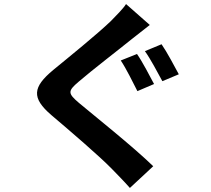

<svg xmlns="http://www.w3.org/2000/svg" viewBox="-20 -844 1040 946"><path d="M655 -578 575 -546C602 -506 636 -436 657 -395L739 -430C720 -466 681 -541 655 -578ZM776 -626 694 -592C722 -553 757 -486 780 -444L861 -478C841 -515 802 -589 776 -626ZM718 -721 601 -824C586 -800 553 -768 525 -739C457 -674 320 -563 242 -499C141 -415 134 -362 233 -277C325 -199 471 -74 532 -11C561 19 592 50 620 82L735 -25C633 -124 444 -274 369 -337C314 -384 313 -395 367 -441C433 -498 566 -600 630 -652C654 -671 687 -697 718 -721Z"/></svg>

Font: Noto Sans JP
Style: Bold
Weight: 700
Designer: Ryoko NISHIZUKA 西塚涼子 (kana, bopomofo & ideographs); Paul D. Hunt (Latin, Greek & Cyrillic); Sandoll Communications 산돌커뮤니
Foundry: Adobe
Version: Version 2.004;hotconv 1.0.118;makeotfexe 2.5.65603